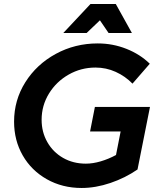

<svg xmlns="http://www.w3.org/2000/svg" viewBox="-20 -925 799 955"><path d="M452 -393H726L664 -82Q603 -40 529.5 -15Q456 10 386 10Q290 10 213 -33.5Q136 -77 93 -152Q50 -227 50 -320Q50 -427 106 -516Q162 -605 257.5 -657Q353 -709 466 -709Q541 -709 609 -682Q677 -655 725 -608L639 -509Q603 -546 555.5 -567.5Q508 -589 455 -589Q383 -589 321.5 -554Q260 -519 223.5 -459.5Q187 -400 187 -329Q187 -268 215.5 -218Q244 -168 294 -139.5Q344 -111 407 -111Q442 -111 481 -122.5Q520 -134 557 -154L580 -271H428ZM636 -761H520L477 -824L411 -761H295L430 -905H556Z"/></svg>

Font: Gontserrat Medium
Style: Italic
Weight: 500
Italic angle: -11.3°
Designer: Julieta Ulanovsky
Foundry: Julieta Ulanovsky
Version: Version 6.001